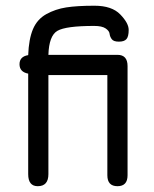

<svg xmlns="http://www.w3.org/2000/svg" viewBox="-20 -641 536 668"><path d="M307.6 -550.8Q209 -550.8 179.7 -533.7Q150.4 -516.6 148.4 -450.2H388.7Q423.8 -450.2 423.8 -411.1V-31.2Q423.8 6.8 388.7 6.8Q353.5 6.8 353.5 -31.2V-379.9H148.4V-35.2Q148.4 6.8 111.3 6.8Q78.1 6.8 78.1 -35.2V-384.8Q47.9 -390.6 47.9 -417.5Q47.9 -444.3 78.1 -449.2Q80.1 -504.9 94.7 -539.6Q109.4 -574.2 141.1 -591.8Q172.9 -609.4 210.4 -615.2Q248 -621.1 308.6 -621.1Q369.1 -621.1 398.4 -590.8Q427.7 -560.5 427.7 -537.1Q427.7 -513.7 419.9 -504.9Q412.1 -496.1 393.6 -496.1Q375 -496.1 368.7 -504.9Q362.3 -513.7 361.3 -523.4Q360.4 -533.2 347.7 -542Q335 -550.8 307.6 -550.8Z"/></svg>

Font: Jura
Style: DemiBold
Weight: 600
Version: Version 2.5